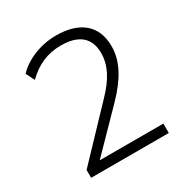

<svg xmlns="http://www.w3.org/2000/svg" viewBox="-165 -843 931 972"><g transform="rotate(-30 300.0 -356.5)"><path d="M90 0H544V-55H172L386 -274C467 -358 513 -437 513 -526C513 -646 435 -713 296 -713C204 -713 118 -677 66 -622L91 -572C150 -629 213 -657 292 -657C395 -657 450 -611 450 -523C450 -450 415 -386 347 -316L90 -46Z"/></g></svg>

Font: Poppy and Pepper Light
Style: Regular
Weight: 300
Designer: Thy Ha
Foundry: Thy Ha
Version: Version 0.001;Glyphs 3.2 (3227)